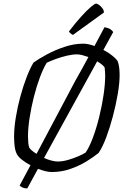

<svg xmlns="http://www.w3.org/2000/svg" viewBox="-20 -965 702 1077"><path d="M133 92Q117 92 106 86.5Q95 81 90 76L151 -38Q125 -52 105 -67.5Q85 -83 76 -98Q66 -116 62.5 -141.5Q59 -167 59 -199Q59 -247 68.5 -305.5Q78 -364 94 -423Q110 -482 129.5 -532.5Q149 -583 168 -614Q197 -635 242.5 -659.5Q288 -684 341.5 -702Q395 -720 447 -720Q474 -720 510 -707Q527 -739 541.5 -766Q556 -793 566 -812Q587 -809 599 -801Q611 -793 615 -785L560 -685Q587 -671 608.5 -654Q630 -637 640 -622Q646 -606 648.5 -586Q651 -566 651 -545Q651 -499 640.5 -437.5Q630 -376 613 -312Q596 -248 575.5 -193.5Q555 -139 533 -107Q505 -84 464 -59Q423 -34 373.5 -17Q324 0 271 0Q254 0 234 -5Q214 -10 193 -18ZM144 -137Q154 -121 185 -102L403 -513Q421 -544 439.5 -578Q458 -612 476 -645Q459 -651 442.5 -655.5Q426 -660 412 -660Q386 -660 354.5 -652.5Q323 -645 293 -634Q263 -623 242 -613Q223 -582 204 -531.5Q185 -481 170 -421.5Q155 -362 146 -303.5Q137 -245 137 -200Q137 -182 138.5 -165.5Q140 -149 144 -137ZM304 -59Q331 -59 362 -68Q393 -77 419.5 -88.5Q446 -100 460 -109Q481 -139 501 -192.5Q521 -246 536.5 -309Q552 -372 561 -433Q570 -494 570 -540Q570 -552 569 -564Q568 -576 567 -586Q560 -600 525 -621L227 -79Q247 -70 267.5 -64.5Q288 -59 304 -59ZM389 -769Q383 -772 375 -778.5Q367 -785 367 -789Q403 -836 434.5 -871Q466 -906 489 -925.5Q512 -945 519 -945Q525 -945 535.5 -937.5Q546 -930 554.5 -918.5Q563 -907 563 -895Z"/></svg>

Font: Texturina 72pt 72pt Light
Style: Italic
Weight: 300
Italic angle: -11°
Designer: Guillermo Torres Carreño
Foundry: Omnibus-Type
Version: Version 1.002; ttfautohint (v1.8.3)